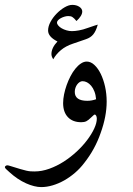

<svg xmlns="http://www.w3.org/2000/svg" viewBox="-93 -596 541 779"><path d="M123 -355.5Q115.7 -366.7 115.7 -376.5Q115.7 -401.9 140.1 -427.7Q102.1 -446.8 102.1 -472.2Q102.1 -489.3 112.1 -507.6Q122.1 -525.9 137 -541Q151.9 -556.2 168.9 -566.2Q186 -576.2 200.2 -576.2Q217.3 -576.2 229 -568.4Q240.7 -560.5 240.7 -549.3Q240.7 -532.2 217.3 -510.7Q211.9 -517.1 208 -521Q204.1 -524.9 200.4 -527.1Q196.8 -529.3 192.9 -530Q189 -530.8 183.6 -530.8Q176.3 -530.8 168.2 -528.3Q160.2 -525.9 153.6 -522.2Q147 -518.6 142.6 -513.9Q138.2 -509.3 138.2 -504.4Q138.2 -498.5 143.6 -492.2Q148.9 -485.8 157.5 -481Q166 -476.1 177 -472.9Q188 -469.7 198.7 -469.7Q211.4 -469.7 227.5 -472.7Q243.7 -475.6 262.2 -482.4L292.5 -492.7Q293.5 -493.2 296.6 -493.9Q299.8 -494.6 303.7 -496.1Q299.8 -482.4 295.4 -472.9Q291 -463.4 285.4 -456.5Q279.8 -449.7 272.7 -445.1Q265.6 -440.4 255.9 -437L203.1 -418.9Q173.8 -409.2 154.1 -392.6Q134.3 -376 123 -355.5ZM291.5 -131.3Q288.6 -131.3 276.4 -119.1Q265.1 -107.9 257.1 -104Q249 -100.1 236.8 -100.1Q202.1 -100.1 182.6 -120.6Q163.1 -141.1 163.1 -177.7Q163.1 -194.3 167 -213.4Q170.9 -232.4 177.5 -251Q184.1 -269.5 193.1 -286.9Q202.1 -304.2 212.9 -317.4Q223.6 -330.6 235.4 -338.4Q247.1 -346.2 258.8 -346.2Q275.4 -346.2 290 -332.5Q304.7 -318.8 315.7 -296.4Q326.7 -273.9 333.3 -244.6Q339.8 -215.3 339.8 -183.6Q339.8 -124 315.4 -56.6Q292.5 9.8 249 64.9Q232.4 86.9 211.4 105Q190.4 123 167.5 136Q144.5 148.9 120.6 156Q96.7 163.1 74.2 163.1Q61 163.1 45.2 159.2Q29.3 155.3 12.5 147.7Q-4.4 140.1 -21.5 128.7Q-38.6 117.2 -54.7 102.5Q-64 94.2 -68.6 89.8Q-73.2 85.4 -73.2 82Q-73.2 79.6 -70.1 77.1Q-66.9 74.7 -63.5 74.7Q-59.6 74.7 -50.8 77.6Q-25.9 85.4 -11 89.8Q3.9 94.2 13.7 96.4Q23.4 98.6 30.5 99.1Q37.6 99.6 46.9 99.6Q76.7 99.6 107.2 88.6Q137.7 77.6 165.8 59.6Q193.8 41.5 218.3 18.8Q242.7 -3.9 260.7 -27.8Q278.8 -51.8 289.3 -74.5Q299.8 -97.2 299.8 -114.7Q299.8 -122.1 297.1 -126.7Q294.4 -131.3 291.5 -131.3ZM296.9 -193.4Q295.4 -211.4 290 -225.1Q284.7 -238.8 276.9 -248Q269 -257.3 260 -262Q251 -266.6 241.7 -266.6Q235.8 -266.6 230.2 -262.9Q224.6 -259.3 220.2 -253.4Q215.8 -247.6 213.1 -239.7Q210.4 -231.9 210.4 -223.1Q210.4 -187 261.2 -187Q279.3 -187 296.9 -193.4Z"/></svg>

Font: HM XNiloofar
Style: Regular
Weight: 400
Designer: Hossein Movahhedian
Version: Version 2.8, 2015